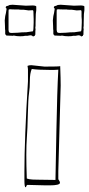

<svg xmlns="http://www.w3.org/2000/svg" viewBox="-80 -784 376 810"><path d="M52 -509 108 -503Q172 -503 174 -505Q176 -451 176 -423L166 -61V-28Q167 -26 170 -21.5Q173 -17 173 -13Q173 -2 129 -2H114L36 -4Q32 -3 31 1.5Q30 6 28 6Q23 6 23 -23V-59Q23 -199 38 -441V-490Q38 -496 36 -506Q42 -509 52 -509ZM77 -26 146 -25H154Q155 -71 158 -235Q161 -399 166 -490Q159 -489 148 -489H130Q81 -489 54 -493Q46 -475 46 -444.5Q46 -414 42.5 -391Q39 -368 37.5 -303Q36 -238 33.5 -206.5Q31 -175 31 -131Q31 -87 33 -31L36 -30Q38 -30 44 -28Q54 -26 77 -26ZM73 -757V-741L71 -725L70 -687V-675L69 -667L70 -660Q69 -659 69 -637H67V-633L59 -630Q56 -635 48 -635H47L36 -633H26Q20 -631 5 -631Q-10 -631 -22 -634L-26 -633Q-37 -634 -51 -634H-54V-636Q-58 -639 -58 -640V-656Q-59 -657 -59 -674L-60 -698L-58 -716Q-55 -726 -52 -748Q-56 -749 -56 -754L-53 -758L-45 -760Q-41 -764 -27 -764L29 -760L59 -761Q69 -761 73 -757ZM-43 -652Q-43 -645 -31 -645L-5 -646Q11 -648 31 -648L59 -652Q61 -658 61 -663L62 -688V-704L61 -732V-735Q61 -740 58 -741L40 -740L34 -741L19 -743H5V-744Q3 -744 0 -743V-744Q-35 -744 -37 -745L-43 -744Q-44 -743 -44 -732V-656Q-43 -655 -43 -652ZM276 -757V-741L274 -725L273 -687V-675L272 -667L273 -660Q272 -659 272 -637H270V-633L262 -630Q260 -635 251 -635H250L239 -633H229Q223 -631 208 -631Q193 -631 181 -634L177 -633Q166 -634 152 -634H149V-636Q145 -639 145 -640V-656Q144 -657 144 -674L143 -698L145 -716Q148 -726 151 -748Q147 -749 147 -754L150 -758L158 -760Q162 -764 176 -764L232 -760L262 -761Q272 -761 276 -757ZM160 -652Q160 -645 172 -645L198 -646Q214 -648 234 -648L262 -652Q264 -658 264 -663L265 -688V-700L264 -714V-735Q264 -740 261 -741L243 -740L237 -741L222 -743H208V-744Q206 -744 203 -743V-744Q168 -744 166 -745L160 -744Q159 -743 159 -732V-656Q160 -655 160 -652Z"/></svg>

Font: Londrina Sketch
Style: Regular
Weight: 400
Designer: Marcelo Magalhaes
Foundry: Marcelo Magalhaes
Version: Version 1.001 2011